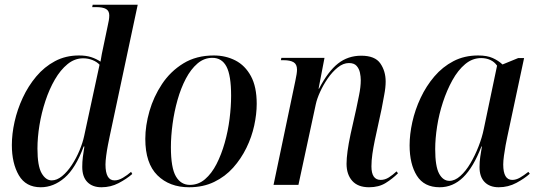

<svg xmlns="http://www.w3.org/2000/svg" viewBox="-20 -780 2274 810"><path d="M152 10Q89 10 59.5 -40.5Q30 -91 30 -168Q30 -215 41.5 -266.5Q53 -318 76 -367.5Q99 -417 133 -457.5Q167 -498 212 -522Q257 -546 313 -546Q343 -546 364.5 -539Q386 -532 404 -520Q406 -535 409.5 -552Q413 -569 416 -583L434 -669Q437 -682 439 -693.5Q441 -705 441 -715Q441 -734 427.5 -742Q414 -750 385 -750H369L371 -760H561L443 -206Q440 -192 435.5 -169Q431 -146 428 -123Q425 -100 425 -86Q425 -19 463 -19Q480 -19 498.5 -30Q517 -41 533 -55L538 -46Q514 -25 480.5 -7.5Q447 10 408 10Q370 10 348.5 -12Q327 -34 327 -76Q327 -97 329.5 -117.5Q332 -138 336 -162H333Q299 -70 252.5 -30Q206 10 152 10ZM198 -19Q220 -19 242 -37Q264 -55 283 -84Q302 -113 315.5 -145.5Q329 -178 335 -206L400 -507Q389 -519 370.5 -526.5Q352 -534 331 -534Q295 -534 265 -509.5Q235 -485 211.5 -444.5Q188 -404 171.5 -354Q155 -304 146.5 -252Q138 -200 138 -153Q138 -80 155.5 -49.5Q173 -19 198 -19Z M778 10Q695 10 644 -40.5Q593 -91 593 -194Q593 -250 610.5 -311Q628 -372 663.5 -425.5Q699 -479 753.5 -512.5Q808 -546 882 -546Q932 -546 973 -525Q1014 -504 1038.5 -459Q1063 -414 1063 -342Q1063 -299 1052.5 -250.5Q1042 -202 1019.5 -156Q997 -110 963.5 -72.5Q930 -35 883.5 -12.5Q837 10 778 10ZM781 0Q817 0 845 -24Q873 -48 893.5 -88Q914 -128 928 -177.5Q942 -227 948.5 -278.5Q955 -330 955 -376Q955 -462 935.5 -499Q916 -536 876 -536Q841 -536 813 -512Q785 -488 764 -448Q743 -408 729 -358.5Q715 -309 708 -257Q701 -205 701 -159Q701 -72 722 -36Q743 0 781 0Z M1537 10Q1490 10 1466 -17Q1442 -44 1442 -89Q1442 -134 1459 -214L1483 -321Q1487 -341 1494.5 -377Q1502 -413 1502 -442Q1502 -457 1498.5 -473.5Q1495 -490 1484.5 -502Q1474 -514 1452 -514Q1428 -514 1405 -495.5Q1382 -477 1363 -449.5Q1344 -422 1330.5 -392.5Q1317 -363 1312 -339L1239 0H1134L1226 -439Q1233 -471 1233 -486Q1233 -509 1218.5 -517.5Q1204 -526 1177 -526H1165L1167 -536H1349L1324 -406H1326Q1364 -479 1406 -512Q1448 -545 1504 -545Q1562 -545 1584.5 -512.5Q1607 -480 1607 -436Q1607 -411 1601 -380Q1595 -349 1590 -321L1561 -187Q1555 -158 1551 -130.5Q1547 -103 1547 -78Q1547 -21 1586 -21Q1604 -21 1620.5 -31.5Q1637 -42 1653 -57L1659 -49Q1636 -26 1607 -8Q1578 10 1537 10Z M1835 10Q1769 10 1738.5 -39Q1708 -88 1708 -167Q1708 -213 1719.5 -265Q1731 -317 1754.5 -367Q1778 -417 1812.5 -457.5Q1847 -498 1893 -522Q1939 -546 1997 -546Q2035 -546 2059 -535Q2083 -524 2100 -508L2166 -535H2191L2120 -202Q2117 -189 2113 -167Q2109 -145 2106 -123Q2103 -101 2103 -86Q2103 -21 2141 -21Q2157 -21 2173.5 -30.5Q2190 -40 2209 -55L2215 -47Q2193 -27 2158.5 -8.5Q2124 10 2084 10Q2046 10 2024.5 -12Q2003 -34 2003 -75Q2003 -98 2006 -118Q2009 -138 2013 -162H2011Q1977 -74 1934 -32Q1891 10 1835 10ZM1876 -17Q1899 -17 1922 -37.5Q1945 -58 1964.5 -91Q1984 -124 1999 -162.5Q2014 -201 2021 -236L2077 -503Q2066 -519 2048.5 -527Q2031 -535 2010 -535Q1973 -535 1942.5 -509.5Q1912 -484 1888.5 -441.5Q1865 -399 1848.5 -348.5Q1832 -298 1824 -246.5Q1816 -195 1816 -151Q1816 -78 1832.5 -47.5Q1849 -17 1876 -17Z"/></svg>

Font: Noto Serif Display SemiCondensed Medium
Style: Italic
Weight: 500
Width: 4
Italic angle: -12°
Designer: Monotype Design Team
Foundry: Monotype Imaging Inc.
Version: Version 2.009